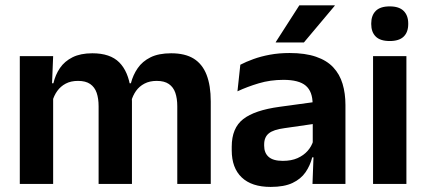

<svg xmlns="http://www.w3.org/2000/svg" viewBox="-20 -706 1636 737"><path d="M789 0H660.5V-298Q660.5 -328 653 -349.8Q645.5 -371.5 628.2 -383.5Q611 -395.5 581.5 -395.5Q554.5 -395.5 534.5 -385Q514.5 -374.5 502 -356.8Q489.5 -339 483.5 -316.5L469.5 -386.5H482.5Q490.5 -418 508.5 -444.2Q526.5 -470.5 557.8 -486Q589 -501.5 637 -501.5Q690.5 -501.5 723.8 -480.8Q757 -460 773 -418.8Q789 -377.5 789 -316.5ZM184 0H56V-490.5H184L179 -366L184 -360.5ZM486.5 0H358.5V-298Q358.5 -328 351 -349.8Q343.5 -371.5 326.2 -383.5Q309 -395.5 279.5 -395.5Q252 -395.5 232.2 -385Q212.5 -374.5 199.8 -356.8Q187 -339 181 -316.5L161 -386.5H185Q192.5 -419 210.2 -445Q228 -471 258.5 -486.2Q289 -501.5 334.5 -501.5Q403 -501.5 437.8 -466.5Q472.5 -431.5 481.5 -364.5Q483.5 -354.5 485 -341.2Q486.5 -328 486.5 -316.5Z M1306 0H1179.5L1184 -120L1180.5 -131V-284.5L1180 -306.5Q1180 -354.5 1153.8 -377Q1127.5 -399.5 1068 -399.5Q1017.5 -399.5 973.2 -386.2Q929 -373 891.5 -355.5L902.5 -457.5Q924.5 -469 952.8 -479.2Q981 -489.5 1016 -496Q1051 -502.5 1091.5 -502.5Q1151.5 -502.5 1193 -488.2Q1234.5 -474 1259.2 -447.5Q1284 -421 1295 -384.2Q1306 -347.5 1306 -303ZM1019 11.5Q946 11.5 907.8 -25Q869.5 -61.5 869.5 -129V-143Q869.5 -214.5 913.5 -248.8Q957.5 -283 1053 -296L1192 -315L1199.5 -232.5L1071.5 -214Q1029.5 -208.5 1011.8 -194Q994 -179.5 994 -151.5V-146.5Q994 -119 1011.2 -103.8Q1028.5 -88.5 1065.5 -88.5Q1098.5 -88.5 1122 -99Q1145.5 -109.5 1160.8 -126.8Q1176 -144 1182.5 -165.5L1200.5 -102H1178.5Q1170.5 -70.5 1152.8 -44.8Q1135 -19 1103 -3.8Q1071 11.5 1019 11.5ZM1038.5 -544.5 1129 -685.5H1265V-684L1146.5 -543H1038.5Z M1540 0H1412V-490.5H1540ZM1476 -548.5Q1439.5 -548.5 1422.2 -565.8Q1405 -583 1405 -613.5V-616Q1405 -646.5 1422.2 -664Q1439.5 -681.5 1476 -681.5Q1512 -681.5 1529.5 -664Q1547 -646.5 1547 -616V-613.5Q1547 -582.5 1529.5 -565.5Q1512 -548.5 1476 -548.5Z"/></svg>

Font: Anek Kannada SemiBold
Style: Regular
Weight: 600
Version: Version 1.003